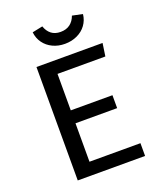

<svg xmlns="http://www.w3.org/2000/svg" viewBox="-164 -1021 943 1124"><g transform="rotate(-20 307.5 -459.0)"><path d="M523.1 -626.7H225.1V-399.5H484.6V-319H225.1V-79.5H542.6V0H123.1V-706.7H534.9ZM171.8 -905.1 236.4 -918.5Q247.2 -886.7 269.7 -869Q292.3 -851.3 327.2 -851.3Q362.6 -851.3 386.2 -869Q409.7 -886.7 421 -918.5L485.1 -905.1Q481 -867.2 459.7 -838.2Q438.5 -809.2 403.8 -793.1Q369.2 -776.9 327.2 -776.9Q285.6 -776.9 251.8 -793.1Q217.9 -809.2 196.9 -838.2Q175.9 -867.2 171.8 -905.1Z"/></g></svg>

Font: Fira Code Fixed Retina
Style: Regular
Weight: 450
Monospace: yes
Designer: Carrois Corporate, Edenspiekermann AG, Nikita Prokopov
Foundry: Carrois Corporate, Edenspiekermann AG, Nikita Prokopov
Version: Version 5.002